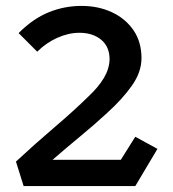

<svg xmlns="http://www.w3.org/2000/svg" viewBox="-20 -630 585 650"><path d="M60 0 34 -83Q102 -146 165.5 -200Q229 -254 280 -304Q314 -336 332 -366.5Q350 -397 351 -429Q351 -472 322.5 -495.5Q294 -519 249 -519Q212 -519 174 -502Q136 -485 106 -455L43 -518Q92 -567 145 -588.5Q198 -610 256 -610Q313 -610 359 -588.5Q405 -567 432 -527.5Q459 -488 459 -433Q459 -386 426.5 -340Q394 -294 343 -248Q301 -209 253 -169.5Q205 -130 158 -89H389L438 -167L513 -126L438 0Z"/></svg>

Font: Podkova SemiBold
Style: Regular
Weight: 600
Designer: Ilya Yudin
Foundry: Cyreal (www.cyreal.org)
Version: Version 2.103